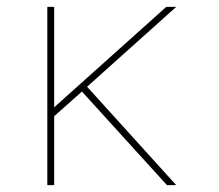

<svg xmlns="http://www.w3.org/2000/svg" viewBox="-20 -540 640 560"><path d="M467 0 219 -273 138 -201V0H118V-520H138V-227L465 -520H494L234 -287L494 0Z"/></svg>

Font: Iosevka Thin Extended
Style: Regular
Weight: 100
Width: 7
Monospace: yes
Designer: Belleve Invis
Foundry: Belleve Invis
Version: Version 32.5.0; ttfautohint (v1.8.4)